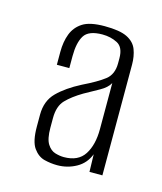

<svg xmlns="http://www.w3.org/2000/svg" viewBox="-61 -614 339 402"><g transform="rotate(15 109.0 -413.5)"><path d="M98 -260Q84 -260 70 -263.5Q56 -267 46 -281Q36 -295 36 -327V-353Q36 -383 54.5 -401.5Q73 -420 104 -436Q135 -451 150.5 -463Q166 -475 166 -499V-510Q166 -534 151.5 -541.5Q137 -549 119 -549Q89 -549 79.5 -533.5Q70 -518 70 -489V-463H43V-491Q43 -513 49.5 -530Q56 -547 71.5 -557Q87 -567 119 -567Q152 -567 168 -559Q184 -551 189.5 -536.5Q195 -522 195 -504V-264H167L166 -302Q158 -281 139 -270.5Q120 -260 98 -260ZM107 -280Q138 -280 151.5 -301Q165 -322 165 -356V-456Q159 -445 143.5 -436.5Q128 -428 112 -419Q90 -406 77 -392.5Q64 -379 64 -353V-332Q64 -308 71 -297Q78 -286 88 -283Q98 -280 107 -280Z"/></g></svg>

Font: Alumni Sans Light
Style: Regular
Weight: 300
Version: Version 1.018